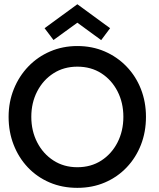

<svg xmlns="http://www.w3.org/2000/svg" viewBox="-20 -894 768 926"><path d="M131 -330.5Q131 -262.5 159.5 -207.2Q188 -152 238 -119.8Q288 -87.5 353 -87.5Q419 -87.5 468.8 -119.8Q518.5 -152 546.8 -207.2Q575 -262.5 575 -330.5Q575 -398.5 546.8 -453.5Q518.5 -508.5 468.8 -540.5Q419 -572.5 353 -572.5Q288 -572.5 238 -540.5Q188 -508.5 159.5 -453.5Q131 -398.5 131 -330.5ZM21.5 -330.5Q21.5 -402.5 46.8 -464.8Q72 -527 116.8 -573.5Q161.5 -620 222 -646Q282.5 -672 353 -672Q424.5 -672 484.8 -646Q545 -620 590 -573.5Q635 -527 659.5 -464.8Q684 -402.5 684 -330.5Q684 -258 659.8 -195.8Q635.5 -133.5 591 -86.8Q546.5 -40 486 -14Q425.5 12 353 12Q280 12 219.2 -14Q158.5 -40 114.2 -86.8Q70 -133.5 45.8 -195.8Q21.5 -258 21.5 -330.5ZM238 -701 195 -758 353 -873.5 511 -758 468 -700.5 353 -784.5Z"/></svg>

Font: League Spartan Thin Medium
Style: Regular
Weight: 500
Version: Version 2.002